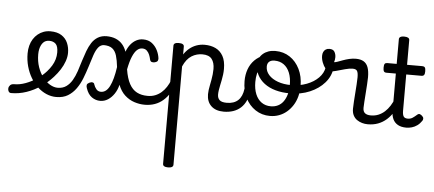

<svg xmlns="http://www.w3.org/2000/svg" viewBox="-156 -899 3583 1584"><g transform="rotate(5 1635.0 -107.5)"><path d="M-60 17Q-74 17 -81 5.5Q-88 -6 -86.5 -20.5Q-85 -35 -74 -46.5Q-63 -58 -41 -58Q5 -58 53.5 -76Q102 -94 146 -124Q190 -154 221 -189Q243 -214 258.5 -239.5Q274 -265 282 -292.5Q290 -320 290 -349Q290 -401 270 -420.5Q250 -440 216 -440Q202 -440 195.5 -452Q189 -464 189.5 -479.5Q190 -495 197.5 -507Q205 -519 219 -519Q276 -519 311.5 -496Q347 -473 363 -435.5Q379 -398 379 -355Q379 -321 366.5 -285Q354 -249 332 -214.5Q310 -180 281 -148Q238 -100 183 -62.5Q128 -25 66.5 -4Q5 17 -60 17Z M313 17Q271 17 231.5 0Q192 -17 158.5 -48Q125 -79 100 -121.5Q75 -164 61 -214.5Q47 -265 47 -321Q47 -355 55 -385.5Q63 -416 78.5 -440.5Q94 -465 115.5 -482.5Q137 -500 163 -509.5Q189 -519 219 -519Q228 -519 232.5 -507Q237 -495 236 -479.5Q235 -464 229.5 -452Q224 -440 215 -440Q201 -440 188.5 -435Q176 -430 166.5 -420Q157 -410 150 -395.5Q143 -381 139 -362.5Q135 -344 135 -321Q135 -264 151.5 -216Q168 -168 195 -133Q222 -98 254.5 -79Q287 -60 318 -60Q360 -60 389 -80.5Q418 -101 438 -135Q458 -169 472.5 -212Q487 -255 500 -300Q513 -342 527.5 -381Q542 -420 562 -451Q582 -482 612.5 -500.5Q643 -519 687 -519Q696 -519 701 -507.5Q706 -496 705 -481.5Q704 -467 696 -455.5Q688 -444 672 -444Q642 -444 622.5 -419.5Q603 -395 588.5 -352Q574 -309 557 -253Q542 -205 523.5 -157.5Q505 -110 477 -70.5Q449 -31 409.5 -7Q370 17 313 17Z M677 17Q640 17 608 -5Q576 -27 559 -78Q553 -95 556 -105.5Q559 -116 575 -124Q591 -132 603 -129Q615 -126 617 -115Q624 -93 638.5 -75.5Q653 -58 677 -58Q721 -58 749 -113Q777 -168 792 -273Q786 -329 774.5 -367Q763 -405 738 -424.5Q713 -444 664 -444Q651 -444 645 -455.5Q639 -467 641 -481.5Q643 -496 653 -507.5Q663 -519 682 -519Q728 -519 761 -505Q794 -491 816 -465.5Q838 -440 850 -405Q864 -442 884.5 -467Q905 -492 931 -505.5Q957 -519 986 -519Q1031 -519 1060 -496.5Q1089 -474 1105.5 -441Q1122 -408 1126 -374Q1127 -364 1122.5 -354Q1118 -344 1097 -339Q1085 -336 1073 -339.5Q1061 -343 1057 -363Q1054 -378 1046.5 -397Q1039 -416 1024.5 -430Q1010 -444 986 -444Q963 -444 943 -426Q923 -408 906 -368Q889 -328 876 -261Q888 -186 912.5 -141.5Q937 -97 974.5 -77.5Q1012 -58 1062 -58Q1076 -58 1083 -46.5Q1090 -35 1089 -20.5Q1088 -6 1077 5.5Q1066 17 1045 17Q1003 17 960 3Q917 -11 881.5 -43Q846 -75 825 -129Q815 -87 793 -54Q771 -21 741.5 -2Q712 17 677 17Z M1046 17Q1032 17 1025.5 5.5Q1019 -6 1020.5 -20.5Q1022 -35 1033 -46.5Q1044 -58 1065 -58Q1098 -58 1126 -69Q1154 -80 1177 -100Q1200 -120 1217.5 -147Q1235 -174 1247 -205Q1253 -220 1264.5 -218.5Q1276 -217 1284.5 -207Q1293 -197 1290 -186Q1275 -138 1251.5 -100.5Q1228 -63 1197.5 -36.5Q1167 -10 1129 3.5Q1091 17 1046 17Z M1282 515Q1261 515 1250.5 508.5Q1240 502 1240 489V-489Q1240 -502 1250.5 -508.5Q1261 -515 1282 -515Q1304 -515 1315 -508.5Q1326 -502 1326 -489V-424Q1345 -453 1371 -474.5Q1397 -496 1429 -507.5Q1461 -519 1496 -519Q1548 -519 1587.5 -500Q1627 -481 1649.5 -440.5Q1672 -400 1672 -334Q1672 -310 1669 -286.5Q1666 -263 1661.5 -240.5Q1657 -218 1652.5 -197Q1648 -176 1645 -156.5Q1642 -137 1642 -120Q1642 -91 1659 -74.5Q1676 -58 1719 -58Q1733 -58 1739.5 -46.5Q1746 -35 1744.5 -20.5Q1743 -6 1732 5.5Q1721 17 1700 17Q1633 17 1596 -18.5Q1559 -54 1559 -115Q1559 -131 1561.5 -150.5Q1564 -170 1568.5 -191.5Q1573 -213 1577 -236Q1581 -259 1583.5 -281.5Q1586 -304 1586 -326Q1586 -379 1562.5 -409Q1539 -439 1484 -439Q1462 -439 1439.5 -433Q1417 -427 1396 -414Q1375 -401 1357.5 -379Q1340 -357 1326 -325V489Q1326 502 1315 508.5Q1304 515 1282 515Z M1700 17Q1686 17 1679.5 5.5Q1673 -6 1674.5 -20.5Q1676 -35 1687 -46.5Q1698 -58 1719 -58Q1749 -58 1772.5 -66Q1796 -74 1813 -90Q1830 -106 1840.5 -130Q1851 -154 1855 -186Q1857 -201 1870 -205.5Q1883 -210 1895.5 -205.5Q1908 -201 1906 -186Q1902 -133 1885 -94.5Q1868 -56 1841 -31.5Q1814 -7 1778.5 5Q1743 17 1700 17Z M2083 19Q2016 19 1963 -16Q1910 -51 1880 -111.5Q1850 -172 1850 -250Q1850 -303 1866 -347.5Q1882 -392 1914 -424.5Q1946 -457 1995 -475.5Q2044 -494 2110 -494Q2123 -494 2126.5 -483Q2130 -472 2125.5 -461Q2121 -450 2108 -450Q2077 -450 2050.5 -441Q2024 -432 2003.5 -415Q1983 -398 1968.5 -374Q1954 -350 1946.5 -318.5Q1939 -287 1939 -250Q1939 -192 1956.5 -149.5Q1974 -107 2006.5 -84Q2039 -61 2083 -61Q2116 -61 2142.5 -74Q2169 -87 2187 -112Q2205 -137 2215 -172Q2225 -207 2225 -250Q2225 -308 2208 -350.5Q2191 -393 2159 -416Q2127 -439 2083 -439Q2064 -439 2055 -451Q2046 -463 2046 -479Q2046 -495 2055 -507Q2064 -519 2083 -519Q2150 -519 2202 -484.5Q2254 -450 2284 -389Q2314 -328 2314 -250Q2314 -203 2303 -162Q2292 -121 2271 -88Q2250 -55 2221.5 -31Q2193 -7 2158 6Q2123 19 2083 19Z M2231 -181Q2165 -181 2111.5 -196Q2058 -211 2019.5 -240Q1981 -269 1960.5 -309Q1940 -349 1940 -398Q1940 -424 1950.5 -446Q1961 -468 1980 -484.5Q1999 -501 2024.5 -510Q2050 -519 2081 -519Q2100 -519 2109.5 -507Q2119 -495 2119 -479Q2119 -463 2109.5 -451Q2100 -439 2081 -439Q2053 -439 2037.5 -425Q2022 -411 2022 -385Q2022 -346 2049.5 -315.5Q2077 -285 2125 -267.5Q2173 -250 2234 -250Q2305 -250 2364 -272.5Q2423 -295 2461 -333.5Q2499 -372 2507 -421Q2509 -434 2525.5 -438Q2542 -442 2558 -438Q2574 -434 2572 -421Q2564 -352 2517 -298Q2470 -244 2396 -212.5Q2322 -181 2231 -181Z M2892 17Q2869 17 2846 10.5Q2823 4 2803.5 -9.5Q2784 -23 2772.5 -45.5Q2761 -68 2761 -100Q2761 -125 2763.5 -159Q2766 -193 2768.5 -230.5Q2771 -268 2773.5 -302Q2776 -336 2776 -361Q2776 -400 2766.5 -414.5Q2757 -429 2731 -429Q2703 -429 2667 -419Q2631 -409 2597 -399.5Q2563 -390 2542 -390Q2524 -390 2507.5 -409.5Q2491 -429 2480 -457.5Q2469 -486 2469 -513Q2469 -531 2475.5 -545Q2482 -559 2494.5 -567Q2507 -575 2525 -575Q2556 -575 2567.5 -555Q2579 -535 2579 -510Q2579 -499 2577 -488Q2575 -477 2572 -469Q2582 -469 2600.5 -475.5Q2619 -482 2643 -491Q2667 -500 2694.5 -506.5Q2722 -513 2749 -513Q2789 -513 2814 -498Q2839 -483 2850.5 -451.5Q2862 -420 2862 -369Q2862 -346 2859.5 -310.5Q2857 -275 2854.5 -237Q2852 -199 2849.5 -166Q2847 -133 2847 -115Q2847 -84 2864 -71Q2881 -58 2911 -58Q2925 -58 2932 -46.5Q2939 -35 2937.5 -20.5Q2936 -6 2925 5.5Q2914 17 2892 17Z M2894 17Q2880 17 2873.5 5.5Q2867 -6 2868.5 -20.5Q2870 -35 2881 -46.5Q2892 -58 2913 -58Q2947 -58 2975.5 -70Q3004 -82 3027 -103Q3050 -124 3068.5 -153Q3087 -182 3100 -216Q3106 -231 3118 -229.5Q3130 -228 3138.5 -219Q3147 -210 3144 -199Q3128 -148 3104 -108Q3080 -68 3048.5 -40Q3017 -12 2978.5 2.5Q2940 17 2894 17Z M3212 17Q3170 17 3142.5 1.5Q3115 -14 3101.5 -42.5Q3088 -71 3088 -111V-420H3010Q2995 -420 2989 -429Q2983 -438 2983 -460Q2983 -483 2989 -491.5Q2995 -500 3010 -500H3088V-704Q3088 -717 3098.5 -723.5Q3109 -730 3130 -730Q3152 -730 3163 -723.5Q3174 -717 3174 -704V-500H3300Q3315 -500 3321.5 -491.5Q3328 -483 3328 -460Q3328 -438 3321.5 -429Q3315 -420 3300 -420H3174V-121Q3174 -87 3183.5 -72.5Q3193 -58 3218 -58Q3241 -58 3257.5 -69Q3274 -80 3292 -96Q3304 -107 3314.5 -103.5Q3325 -100 3334 -91Q3345 -81 3345.5 -70.5Q3346 -60 3340 -51Q3323 -26 3302 -11Q3281 4 3258 10.5Q3235 17 3212 17Z"/></g></svg>

Font: Playwrite ES
Style: Regular
Weight: 400
Designer: Veronika Burian, José Scaglione
Foundry: TypeTogether
Version: Version 1.002